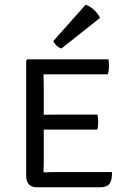

<svg xmlns="http://www.w3.org/2000/svg" viewBox="-20 -794 542 814"><path d="M455 -64.5Q455 -27.5 443.5 -13.8Q432 0 405.5 0H134.5Q114.5 0 102.8 -12.5Q91 -25 91 -47.5V-537.5L96 -542.5H440Q441.5 -534.5 441.8 -526.8Q442 -519 442 -512.5Q442 -506 441 -496.8Q440 -487.5 436.5 -479H219Q208.5 -479 194 -479Q179.5 -479 164.5 -479Q164.5 -470 165 -456.8Q165.5 -443.5 165.5 -428.5V-307.5Q180.5 -307.5 194.8 -307.8Q209 -308 219 -308H392.5Q395 -300 395.5 -291Q396 -282 396 -276Q396 -269.5 395.5 -260.8Q395 -252 392.5 -244.5H219Q209 -244.5 194.8 -244.5Q180.5 -244.5 165.5 -244.5V-99Q165.5 -89.5 165 -78.8Q164.5 -68 164.5 -63Q187.5 -64.5 220.5 -64.5ZM343 -774Q363 -767.5 379.5 -751.5Q396 -735.5 404 -718L240.5 -588.5Q229.5 -591.5 220 -600.5Q210.5 -609.5 206 -620Z"/></svg>

Font: Signika SC Light
Style: Regular
Weight: 300
Designer: Anna Giedryś
Foundry: Anna Giedryś
Version: Version 2.000; ttfautohint (v1.8.3) -l 8 -r 50 -G 200 -x 9 -